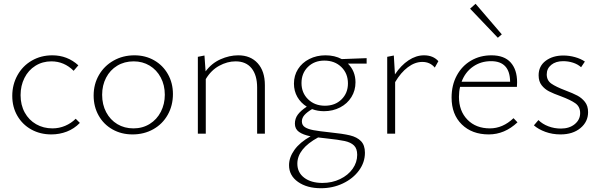

<svg xmlns="http://www.w3.org/2000/svg" viewBox="-20 -708 3180 1017"><path d="M45 -200Q45 -260 72.5 -309.5Q100 -359 148.5 -387Q197 -415 257 -415Q337 -415 395 -362L370 -333Q320 -383 252 -383Q205 -383 167.5 -359.5Q130 -336 109.5 -295Q89 -254 89 -204Q89 -152 111 -112Q133 -72 171.5 -50Q210 -28 258 -28Q293 -28 325 -41.5Q357 -55 381 -79L403 -57Q373 -26 334 -11Q295 4 252 4Q193 4 146 -22Q99 -48 72 -94.5Q45 -141 45 -200Z M476 -202Q476 -262 504 -310.5Q532 -359 581.5 -387Q631 -415 692 -415Q750 -415 796.5 -388.5Q843 -362 869.5 -315Q896 -268 896 -210Q896 -149 868.5 -100Q841 -51 792 -23.5Q743 4 682 4Q623 4 576 -22.5Q529 -49 502.5 -96Q476 -143 476 -202ZM853 -206Q853 -257 831.5 -297.5Q810 -338 772.5 -360.5Q735 -383 688 -383Q639 -383 601 -360Q563 -337 542 -296.5Q521 -256 521 -206Q521 -154 542.5 -113.5Q564 -73 601.5 -50.5Q639 -28 687 -28Q735 -28 773 -51.5Q811 -75 832 -116Q853 -157 853 -206Z M1383 -257V0H1342V-244Q1342 -310 1312.5 -346.5Q1283 -383 1228 -383Q1184 -383 1141 -359.5Q1098 -336 1070 -289V0H1028V-407L1063 -414L1069 -330Q1101 -373 1148 -394Q1195 -415 1242 -415Q1307 -415 1345 -373Q1383 -331 1383 -257Z M1922 -371H1823Q1863 -331 1863 -272Q1863 -229 1841.5 -194Q1820 -159 1781.5 -139Q1743 -119 1696 -119Q1663 -119 1633 -130Q1606 -114 1592.5 -98.5Q1579 -83 1579 -65Q1579 -45 1595 -34.5Q1611 -24 1640.5 -18.5Q1670 -13 1727 -7Q1796 0 1833.5 9Q1871 18 1892 39.5Q1913 61 1913 101Q1913 152 1881.5 195Q1850 238 1796.5 263.5Q1743 289 1680 289Q1606 289 1558.5 255.5Q1511 222 1511 167Q1511 126 1539.5 86Q1568 46 1625 14Q1585 6 1563.5 -9.5Q1542 -25 1542 -53Q1542 -80 1557.5 -101Q1573 -122 1605 -143Q1573 -163 1555 -194.5Q1537 -226 1537 -265Q1537 -308 1558.5 -342Q1580 -376 1618.5 -395.5Q1657 -415 1704 -415Q1753 -415 1790 -395L1922 -400ZM1823 -266Q1823 -319 1788 -353Q1753 -387 1698 -387Q1645 -387 1611 -353.5Q1577 -320 1577 -268Q1577 -216 1612 -182Q1647 -148 1701 -148Q1755 -148 1789 -181.5Q1823 -215 1823 -266ZM1708 25Q1693 24 1665 20Q1555 80 1555 159Q1555 206 1591.5 233.5Q1628 261 1688 261Q1739 261 1781.5 240.5Q1824 220 1848 186Q1872 152 1872 112Q1872 79 1855 62.5Q1838 46 1806 39Q1774 32 1708 25Z M2302 -384 2283 -350Q2258 -380 2217 -380Q2178 -380 2140.5 -352Q2103 -324 2073 -273V0H2031V-407L2066 -414L2072 -314Q2104 -362 2144 -388.5Q2184 -415 2226 -415Q2274 -415 2302 -384Z M2721 -60Q2653 4 2569 4Q2480 4 2426 -49Q2372 -102 2372 -191Q2372 -257 2399.5 -308Q2427 -359 2475 -387Q2523 -415 2583 -415Q2651 -415 2685 -377Q2719 -339 2719 -272Q2719 -256 2718 -248H2417Q2411 -223 2411 -195Q2411 -120 2456 -74Q2501 -28 2575 -28Q2643 -28 2700 -82ZM2425 -275H2682Q2681 -384 2581 -384Q2527 -384 2485.5 -355Q2444 -326 2425 -275ZM2470 -662 2499 -688 2638 -526 2617 -508Z M2808 -44 2832 -72Q2853 -51 2884.5 -39Q2916 -27 2951 -27Q2996 -27 3024.5 -50.5Q3053 -74 3053 -109Q3053 -143 3027.5 -161Q3002 -179 2951 -198Q2912 -212 2888.5 -224Q2865 -236 2849 -256.5Q2833 -277 2833 -309Q2833 -358 2870.5 -386Q2908 -414 2964 -414Q2995 -414 3025.5 -405.5Q3056 -397 3078 -382L3058 -352Q3040 -368 3015 -376Q2990 -384 2963 -384Q2924 -384 2900 -364.5Q2876 -345 2876 -314Q2876 -282 2900.5 -265Q2925 -248 2975 -229Q3015 -214 3038.5 -201.5Q3062 -189 3078.5 -168Q3095 -147 3095 -114Q3095 -63 3054.5 -29.5Q3014 4 2949 4Q2906 4 2869 -9.5Q2832 -23 2808 -44Z"/></svg>

Font: Ysabeau Light
Style: Regular
Weight: 300
Designer: Christian Thalmann (Catharsis Fonts)
Version: Version 0.003